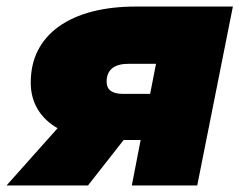

<svg xmlns="http://www.w3.org/2000/svg" viewBox="-61 -567 732 587"><path d="M-41 0 115 -175Q75 -198 54 -233.5Q33 -269 33 -314Q33 -370 55 -413Q77 -456 119 -486Q161 -516 220.5 -531.5Q280 -547 355 -547H651L542 0H342L369 -139H317L208 0ZM398 -280 416 -372H333Q265 -372 265 -317Q265 -280 315 -280Z"/></svg>

Font: Argentum Sans Black
Style: Italic
Weight: 900
Italic angle: -11°
Designer: Julieta Ulanovsky (font), Cristiano Sobral (main changes and remaster)
Foundry: Julieta Ulanovsky (font), Cristiano Sobral (main changes and remaster)
Version: Version 2.007;June 15, 2022;FontCreator 14.0.0.2814 64-bit; 